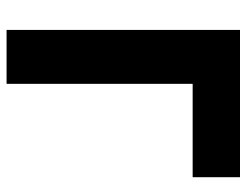

<svg xmlns="http://www.w3.org/2000/svg" viewBox="-103 -647 750 584"><g transform="rotate(90 272.0 -355.0)"><path d="M71 0V-710H519V-566H235V0Z"/></g></svg>

Font: Raleway ExtraBold
Style: Regular
Weight: 800
Designer: Matt McInerney, Pablo Impallari, Rodrigo Fuenzalida
Foundry: Matt McInerney, Pablo Impallari, Rodrigo Fuenzalida
Version: Version 4.026